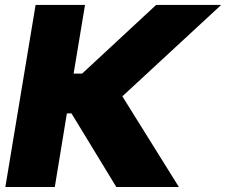

<svg xmlns="http://www.w3.org/2000/svg" viewBox="-20 -747 904 767"><path d="M444.6 0 265.6 -294H247.2L198.9 0H1.4L122.2 -727.3H319.6L274.1 -453.1H308.2L603.7 -727.3H863.6L468.8 -362.2L694.6 0Z"/></svg>

Font: Inter UI Black
Style: Italic
Weight: 900
Italic angle: -9.39999°
Designer: Rasmus Andersson
Foundry: rsms
Version: 3.2;8d6f07862